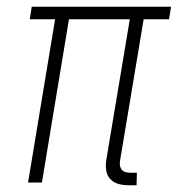

<svg xmlns="http://www.w3.org/2000/svg" viewBox="-20 -540 540 568"><path d="M384 8H359Q344 8 330 4Q316 0 306.5 -10Q297 -20 294.5 -34.5Q292 -49 294 -64L364 -483H184L104 0H63L143 -483H68L74 -520H486L480 -483H405L335 -64Q334 -57 335 -50Q336 -43 340 -38Q344 -33 351 -31Q358 -29 366 -29H385Z"/></svg>

Font: Iosevka Term Curly XLt Obl
Style: Regular
Weight: 200
Italic angle: -9°
Designer: Belleve Invis
Foundry: Belleve Invis
Version: Version 32.3.0